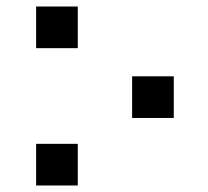

<svg xmlns="http://www.w3.org/2000/svg" viewBox="-20 -570 640 590"><path d="M386 -335.5H514V-207.5H386ZM91 -128H219V0H91ZM91 -550H219V-422H91Z"/></svg>

Font: JuliaMono
Style: Regular
Weight: 400
Monospace: yes
Designer: cormullion
Foundry: corm
Version: Version 0.055; ttfautohint (v1.8.4)